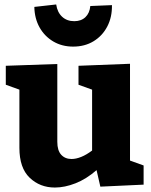

<svg xmlns="http://www.w3.org/2000/svg" viewBox="-20 -828 677 861"><path d="M226 13Q159 13 113 -31Q67 -75 67 -165V-426L6 -448V-533L237 -541V-192Q237 -153 254.5 -134Q272 -115 301 -115Q321 -115 344.5 -124.5Q368 -134 393 -153V-426L332 -448V-533L563 -542V-108L624 -86V0L430 9L413 -65Q367 -25 318.5 -6Q270 13 226 13ZM308 -619Q258 -619 219 -642Q180 -665 157.5 -705Q135 -745 134 -797L232 -808Q237 -773 258.5 -753Q280 -733 313 -733Q344 -733 363 -751Q382 -769 385 -801L482 -805Q483 -751 461 -709Q439 -667 399.5 -643Q360 -619 308 -619Z"/></svg>

Font: Bitter ExtraBold
Style: Regular
Weight: 800
Designer: Sol Matas, and Bitter project Authors
Foundry: Sol Matas
Version: Version 2.001